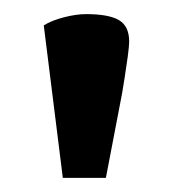

<svg xmlns="http://www.w3.org/2000/svg" viewBox="-20 -742 247 272"><path d="M69 -490 42 -706Q53 -713 70.5 -717.5Q88 -722 102 -722Q134 -722 148.5 -713.5Q163 -705 163 -683Q163 -677 161 -662Q159 -647 156.5 -631.5Q154 -616 153 -610L130 -490Z"/></svg>

Font: Faustina ExtraBold
Style: Regular
Weight: 800
Designer: Alfonso Garcia
Foundry: http://www.omnibus-type.com
Version: Version 1.200